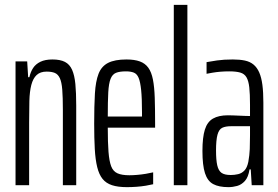

<svg xmlns="http://www.w3.org/2000/svg" viewBox="-20 -763 1145 791"><path d="M44 0V-510H92L96 -445H101Q106 -467 116.5 -483Q127 -499 146.5 -508.5Q166 -518 196 -518Q228 -518 247.5 -508Q267 -498 277 -475.5Q287 -453 290.5 -417Q294 -381 294 -328V0H239V-310Q239 -362 236.5 -393.5Q234 -425 226.5 -441Q219 -457 206 -462.5Q193 -468 172 -468Q146 -468 131 -454Q116 -440 109 -413Q102 -386 101 -346.5Q100 -307 100 -258V0Z M503 8Q466 8 441.5 0Q417 -8 402.5 -26Q388 -44 380.5 -74.5Q373 -105 370.5 -149Q368 -193 368 -254Q368 -327 371 -377.5Q374 -428 386 -459Q398 -490 425.5 -504Q453 -518 501 -518Q534 -518 556 -510Q578 -502 591 -484Q604 -466 610 -435.5Q616 -405 617.5 -360.5Q619 -316 619 -255V-237H424Q424 -176 427 -137.5Q430 -99 438 -78Q446 -57 464 -49Q482 -41 513 -41Q527 -41 545 -42.5Q563 -44 581 -47Q599 -50 611 -53V-4Q599 -1 581 2Q563 5 542.5 6.5Q522 8 503 8ZM565 -263V-300Q565 -358 561.5 -392Q558 -426 551 -442.5Q544 -459 531 -464Q518 -469 499 -469Q473 -469 458 -463Q443 -457 435.5 -438Q428 -419 426 -382Q424 -345 424 -283H585Z M696 0V-743H752V0Z M921 8Q882 8 858.5 -4.5Q835 -17 824.5 -49.5Q814 -82 814 -141Q814 -197 824 -229Q834 -261 857.5 -274.5Q881 -288 919 -288Q929 -288 941 -287.5Q953 -287 965.5 -286.5Q978 -286 989.5 -285.5Q1001 -285 1010 -285V-331Q1010 -376 1007 -403Q1004 -430 995.5 -444.5Q987 -459 970 -464Q953 -469 924 -469Q905 -469 887.5 -467.5Q870 -466 855.5 -463.5Q841 -461 831 -459V-507Q846 -510 874 -514Q902 -518 939 -518Q968 -518 989 -513.5Q1010 -509 1024.5 -497Q1039 -485 1048 -464.5Q1057 -444 1061 -413.5Q1065 -383 1065 -340V0H1017L1013 -65H1008Q1003 -33 989 -17.5Q975 -2 957 3Q939 8 921 8ZM931 -42Q946 -42 961 -45.5Q976 -49 987 -60.5Q998 -72 1003 -96Q1008 -124 1009 -149Q1010 -174 1010 -205V-243H932Q909 -243 895.5 -236.5Q882 -230 876 -208Q870 -186 870 -143Q870 -104 875 -82Q880 -60 892.5 -51Q905 -42 931 -42Z"/></svg>

Font: Saira UltraCondensed
Style: Regular
Weight: 400
Width: 1
Designer: Hector Gatti with collaboration of the Omnibus-Type team
Foundry: Omnibus-Type
Version: Version 1.101